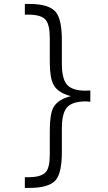

<svg xmlns="http://www.w3.org/2000/svg" viewBox="-20 -840 540 962"><path d="M104.5 -766.6H122.1Q187.5 -766.6 209 -740.2Q229.5 -715.8 229.5 -648.4V-530.3Q229.5 -450.2 248 -416Q269.5 -375 335 -358.4Q269.5 -341.8 247.1 -300.8Q229.5 -266.6 229.5 -185.5V-68.4Q229.5 -1 210 21.5Q187.5 47.9 123 47.9H104.5V101.6H126Q226.6 101.6 259.8 61.5Q290 25.4 290 -80.1V-197.3Q290 -273.4 316.4 -302.7Q343.8 -332 411.1 -332L432.6 -330.1V-386.7L408.2 -385.7Q342.8 -385.7 316.4 -415Q290 -444.3 290 -519.5V-635.7Q290 -743.2 259.8 -779.3Q226.6 -820.3 126 -820.3H104.5Z"/></svg>

Font: DotumChe
Style: Regular
Weight: 400
Monospace: yes
Version: Version 2.21